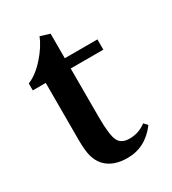

<svg xmlns="http://www.w3.org/2000/svg" viewBox="-139 -601 616 689"><g transform="rotate(-30 169.0 -256.5)"><path d="M188.5 11.2Q127.4 11.2 96.2 -23.4Q81.1 -40.5 74.5 -64.7Q67.9 -88.9 67.9 -134.3V-369.1H14.2V-397.9Q49.3 -411.6 83.7 -450.2Q118.2 -488.8 132.3 -525.4L171.4 -513.2V-411.6H306.6V-369.1H171.4V-166.5Q171.4 -92.3 184.1 -67.9Q195.8 -45.4 229.5 -45.4Q268.1 -45.4 297.9 -68.8L311.5 -54.2Q262.7 11.2 188.5 11.2Z"/></g></svg>

Font: Elstob 18pt SemiBold
Style: Regular
Weight: 600
Designer: Peter S. Baker
Version: Version 1.015